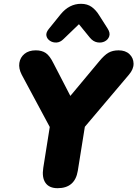

<svg xmlns="http://www.w3.org/2000/svg" viewBox="-20 -978 721 1007"><path d="M282 9Q238 9 218.5 -19Q199 -47 207 -98L241 -312L94 -586Q77 -619 81.5 -648Q86 -677 108.5 -695.5Q131 -714 168 -714Q199 -714 220 -700Q241 -686 261 -645L349 -475L500 -656Q527 -689 549 -701.5Q571 -714 602 -714Q638 -714 659 -694Q680 -674 680.5 -644.5Q681 -615 656 -586L425 -313L388 -82Q373 9 282 9ZM313 -773Q296 -756 276.5 -755Q257 -754 242 -764Q227 -774 223.5 -790Q220 -806 235 -825L298 -903Q343 -958 405 -958Q438 -958 461 -941.5Q484 -925 502 -895L544 -829Q559 -806 553 -788Q547 -770 529.5 -761Q512 -752 490 -756Q468 -760 451 -781L394 -851Z"/></svg>

Font: Nunito Black
Style: Italic
Weight: 900
Italic angle: -9°
Designer: Vernon Adams
Foundry: Vernon Adams
Version: Version 3.601; ttfautohint (v1.8.2.53-6de2)